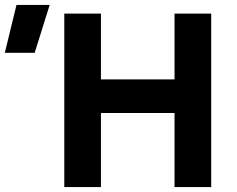

<svg xmlns="http://www.w3.org/2000/svg" viewBox="-174 -755 958 775"><path d="M85.5 0V-700H233.5V-434.5H530.5V-700H678.5V0H530.5V-299H233.5V0ZM-154.5 -542 -107.5 -735H26.5L-34 -542Z"/></svg>

Font: Geologica Thin Roman SemiBold
Style: Regular
Weight: 600
Version: Version 1.010;gftools[0.9.28]